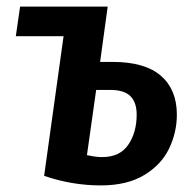

<svg xmlns="http://www.w3.org/2000/svg" viewBox="-20 -549 587 583"><path d="M517 -201Q517 -147 493.5 -98Q470 -49 418 -17.5Q366 14 286 14Q199 14 114 -15L173 -439H28L41 -529H307L284 -361H322Q420 -361 468.5 -319Q517 -277 517 -201ZM395 -201Q395 -238 376 -257Q357 -276 314 -276H272L244 -78Q270 -72 290 -72Q344 -72 369.5 -109.5Q395 -147 395 -201Z"/></svg>

Font: Fira Sans Condensed Medium
Style: Italic
Weight: 500
Width: 3
Italic angle: -8°
Designer: bBox Type GmbH & Carrois Corporate GbR & Edenspiekermann AG
Foundry: bBox Type GmbH & Carrois Corporate GbR & Edenspiekermann AG
Version: Version 4.301